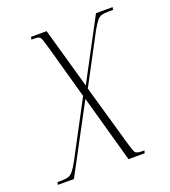

<svg xmlns="http://www.w3.org/2000/svg" viewBox="-125 -615 616 694"><g transform="rotate(-20 183.0 -268.0)"><path d="M-20 0 -17 -10H-2Q14 -10 24 -13Q34 -16 43 -27Q52 -38 65 -62L176 -271L120 -472Q113 -497 109 -508.5Q105 -520 99.5 -523Q94 -526 81 -526H70L72 -536H132L198 -303L322 -536H386L384 -526H366Q351 -526 341 -523.5Q331 -521 322.5 -511Q314 -501 301 -478L201 -290L269 -52Q277 -25 281.5 -17.5Q286 -10 309 -10H317L314 0H252L180 -258L42 0Z"/></g></svg>

Font: Noto Serif Display ExtraCondensed Thin
Style: Italic
Weight: 100
Width: 2
Italic angle: -12°
Designer: Monotype Design Team
Foundry: Monotype Imaging Inc.
Version: Version 2.009